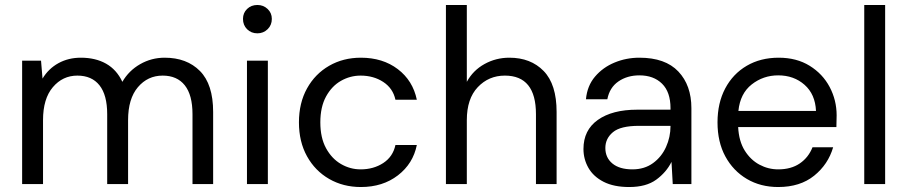

<svg xmlns="http://www.w3.org/2000/svg" viewBox="-20 -740 3648 772"><path d="M69 0V-496H145L151 -424Q175 -464 215 -486Q255 -508 305 -508Q364 -508 406.5 -484Q449 -460 472 -411Q498 -456 543.5 -482Q589 -508 642 -508Q731 -508 784 -454.5Q837 -401 837 -290V0H754V-281Q754 -358 723 -397Q692 -436 634 -436Q574 -436 534.5 -389.5Q495 -343 495 -257V0H411V-281Q411 -358 380 -397Q349 -436 291 -436Q232 -436 192.5 -389.5Q153 -343 153 -257V0Z M1015 -606Q990 -606 973.5 -622.5Q957 -639 957 -664Q957 -688 973.5 -704Q990 -720 1015 -720Q1039 -720 1056 -704Q1073 -688 1073 -664Q1073 -639 1056 -622.5Q1039 -606 1015 -606ZM973 0V-496H1057V0Z M1431 12Q1360 12 1303.5 -20.5Q1247 -53 1214.5 -111.5Q1182 -170 1182 -248Q1182 -326 1214.5 -384.5Q1247 -443 1303.5 -475.5Q1360 -508 1431 -508Q1519 -508 1579.5 -462Q1640 -416 1656 -339H1570Q1560 -385 1521 -410.5Q1482 -436 1430 -436Q1388 -436 1351 -415Q1314 -394 1291 -352Q1268 -310 1268 -248Q1268 -186 1291 -144Q1314 -102 1351 -80.5Q1388 -59 1430 -59Q1482 -59 1521 -84.5Q1560 -110 1570 -157H1656Q1641 -82 1580 -35Q1519 12 1431 12Z M1773 0V-720H1857V-411Q1882 -457 1928 -482.5Q1974 -508 2028 -508Q2114 -508 2166 -454.5Q2218 -401 2218 -290V0H2135V-281Q2135 -436 2010 -436Q1945 -436 1901 -389.5Q1857 -343 1857 -257V0Z M2510 12Q2448 12 2407 -9Q2366 -30 2346 -65Q2326 -100 2326 -141Q2326 -217 2384 -258Q2442 -299 2542 -299H2676V-305Q2676 -370 2642 -403.5Q2608 -437 2551 -437Q2502 -437 2466.5 -412.5Q2431 -388 2422 -341H2336Q2341 -395 2372.5 -432Q2404 -469 2451 -488.5Q2498 -508 2551 -508Q2655 -508 2707.5 -452.5Q2760 -397 2760 -305V0H2685L2680 -89Q2659 -47 2618.5 -17.5Q2578 12 2510 12ZM2523 -59Q2571 -59 2605.5 -84Q2640 -109 2658 -149Q2676 -189 2676 -233V-234H2549Q2475 -234 2444.5 -208.5Q2414 -183 2414 -145Q2414 -106 2442.5 -82.5Q2471 -59 2523 -59Z M3109 12Q3038 12 2983 -20.5Q2928 -53 2896.5 -111Q2865 -169 2865 -248Q2865 -326 2896 -384.5Q2927 -443 2982.5 -475.5Q3038 -508 3111 -508Q3183 -508 3235.5 -475.5Q3288 -443 3316 -390Q3344 -337 3344 -276Q3344 -265 3343.5 -254Q3343 -243 3343 -229H2948Q2951 -172 2974.5 -134.5Q2998 -97 3033.5 -78Q3069 -59 3109 -59Q3161 -59 3196 -83Q3231 -107 3247 -148H3330Q3310 -79 3253.5 -33.5Q3197 12 3109 12ZM3109 -437Q3049 -437 3002.5 -400.5Q2956 -364 2949 -294H3261Q3258 -361 3215 -399Q3172 -437 3109 -437Z M3455 0V-720H3539V0Z"/></svg>

Font: Firefly Display
Style: Regular
Weight: 400
Designer: Colophon Foundry, Jonny Pinhorn
Foundry: Colophon Foundry
Version: Version 1.200; ttfautohint (v1.8.3)